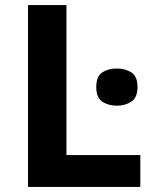

<svg xmlns="http://www.w3.org/2000/svg" viewBox="-20 -734 605 754"><path d="M90 0V-714H241V-125H531V0ZM439 -465Q472 -465 496 -449.5Q520 -434 520 -392Q520 -351 496 -335Q472 -319 439 -319Q405 -319 381.5 -335Q358 -351 358 -392Q358 -434 381.5 -449.5Q405 -465 439 -465Z"/></svg>

Font: Noto Sans
Style: Bold
Weight: 700
Designer: Monotype Design Team
Foundry: Monotype Imaging Inc.
Version: Version 2.000;GOOG;noto-source:20170915:90ef993387c0; ttfaut